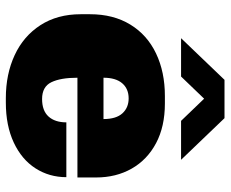

<svg xmlns="http://www.w3.org/2000/svg" viewBox="-84 -676 770 641"><g transform="rotate(90 300.5 -355.0)"><path d="M572 -291V-229H239Q239 -173 254 -142Q269 -111 310 -111Q349 -111 368.5 -132.5Q388 -154 388 -192H571Q571 -135 541.5 -89Q512 -43 455.5 -16.5Q399 10 322 10H307Q227 10 163.5 -19.5Q100 -49 63.5 -105.5Q27 -162 27 -240V-271Q27 -349 61.5 -405.5Q96 -462 158 -491.5Q220 -521 300 -521H325Q402 -521 457.5 -491.5Q513 -462 542.5 -410Q572 -358 572 -291ZM239 -316H377Q377 -358 358 -379Q339 -400 308 -400Q276 -400 257.5 -378.5Q239 -357 239 -316ZM513 -575H383L309 -652L235 -575H107L246 -720H374Z"/></g></svg>

Font: Chivo Black
Style: Regular
Weight: 900
Designer: Hector Gatti
Foundry: Omnibus-Type
Version: Version 1.007